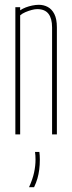

<svg xmlns="http://www.w3.org/2000/svg" viewBox="-20 -560 301 800"><path d="M44 0V-530H64V-517Q74 -524 87 -529Q100 -534 114.5 -537Q129 -540 142 -540Q162 -540 179 -531Q196 -522 206.5 -501.5Q217 -481 217 -446V0H197V-446Q197 -483 182 -502.5Q167 -522 135 -522Q125 -522 112 -518.5Q99 -515 86 -509.5Q73 -504 64 -496V0ZM101 220Q116 187 122 159Q128 131 128 105Q128 97 127.5 88.5Q127 80 126 73H144Q145 80 145.5 88Q146 96 146 105Q146 127 143.5 146.5Q141 166 136 183.5Q131 201 122 220Z"/></svg>

Font: Georama ExtraCondensed Thin
Style: Regular
Weight: 100
Width: 2
Designer: Jean-Baptiste Levee
Foundry: Production Type
Version: Version 1.001